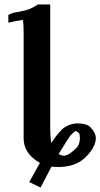

<svg xmlns="http://www.w3.org/2000/svg" viewBox="-20 -718 446 853"><path d="M294.9 -118.2Q283.7 -105 240.2 -33.2Q254.9 -26.4 263.2 -25.9Q286.1 -26.9 320.8 -62Q334.5 -76.7 335 -105Q334.5 -121.6 331.1 -126Q321.3 -135.3 316.9 -136.2Q311.5 -134.8 294.9 -118.2ZM209 22 160.2 115.2 109.9 90.8 157.2 5.9Q85.9 -35.6 85 -101.1V-566.9Q85 -607.4 83 -620.1Q81.1 -627.9 84 -629.9Q51.3 -625.5 17.1 -617.2V-651.9Q34.2 -660.6 46.9 -663.1Q70.3 -665.5 102.1 -674.8Q122.6 -681.2 148.9 -698.2H203.1V-160.2Q203.1 -105.5 208 -83Q230.5 -118.2 253.9 -141.1H252.9Q284.7 -169.4 325.2 -169.9Q365.2 -169.4 381.8 -152.8Q405.3 -128.4 405.8 -104Q404.8 -64.5 361.8 -21Q321.8 19 255.4 23.4Q249.5 23.9 245.1 23.9Q219.7 23.9 209 22Z"/></svg>

Font: Linux Libertine O
Style: Semibold
Weight: 700
Designer: Philipp H. Poll
Foundry: Philipp H. Poll
Version: Version 5.0.0